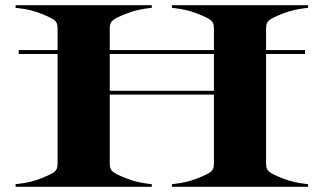

<svg xmlns="http://www.w3.org/2000/svg" viewBox="-20 -720 1248 740"><path d="M403 -370H804.5V-512H403ZM40 -10Q70.5 -13.5 92 -18.2Q113.5 -23 138 -32.5Q176 -47.5 189 -57.2Q202 -67 202 -87.5V-512H52V-527H202V-612.5Q202 -633 189 -642.8Q176 -652.5 138 -667.5Q113.5 -677 92 -681.8Q70.5 -686.5 40 -690V-700H565V-690Q534.5 -686.5 513 -681.8Q491.5 -677 467 -667.5Q429 -652.5 416 -642.8Q403 -633 403 -612.5V-527H804.5V-612.5Q804.5 -633 791.5 -642.8Q778.5 -652.5 740.5 -667.5Q716 -677 694.5 -681.8Q673 -686.5 642.5 -690V-700H1167.5V-690Q1137 -686.5 1115.5 -681.8Q1094 -677 1069.5 -667.5Q1031.5 -652.5 1018.5 -642.8Q1005.5 -633 1005.5 -612.5V-527H1155.5V-512H1005.5V-87.5Q1005.5 -67 1018.5 -57.2Q1031.5 -47.5 1069.5 -32.5Q1094 -23 1115.5 -18.2Q1137 -13.5 1167.5 -10V0H642.5V-10Q673 -13.5 694.5 -18.2Q716 -23 740.5 -32.5Q778.5 -47.5 791.5 -57.2Q804.5 -67 804.5 -87.5V-355.5H403V-87.5Q403 -67 416 -57.2Q429 -47.5 467 -32.5Q491.5 -23 513 -18.2Q534.5 -13.5 565 -10V0H40Z"/></svg>

Font: Engraving CC
Style: Bold
Weight: 700
Designer: indestructible type*
Foundry: Cowboy Collective
Version: Version 1.000